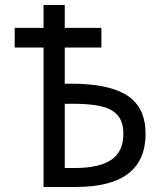

<svg xmlns="http://www.w3.org/2000/svg" viewBox="-20 -745 640 765"><path d="M153.5 -555.5H38.5V-634H153.5V-725H238V-634H384V-555.5H238V-411.5H265Q415 -411.5 487.5 -364Q560 -316.5 560 -212Q560 0 282 0H153.5ZM471.5 -212Q471.5 -258.5 449.8 -284.5Q428 -310.5 385.2 -321Q342.5 -331.5 273 -331.5H238V-75.5H277Q374.5 -75.5 423 -108Q471.5 -140.5 471.5 -212Z"/></svg>

Font: JuliaMono
Style: Regular
Weight: 400
Monospace: yes
Designer: cormullion
Foundry: corm
Version: Version 0.055; ttfautohint (v1.8.4)